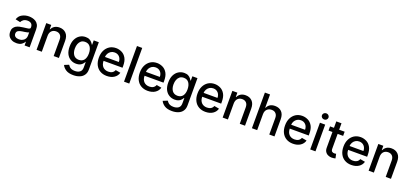

<svg xmlns="http://www.w3.org/2000/svg" viewBox="48 -2110 7844 3680"><g transform="rotate(20 3969.5 -270.0)"><path d="M137 -7Q96 -26 70 -63Q46 -101 46 -154Q46 -202 64 -230Q82 -260 112 -278Q144 -296 179 -304Q213 -312 255 -317L334 -327Q364 -330 379 -339Q393 -347 393 -366V-369Q393 -415 367 -441Q339 -467 289 -467Q235 -467 205 -443Q175 -421 162 -391L63 -413Q88 -488 151 -520Q214 -553 288 -553Q319 -553 357 -545Q390 -538 426 -517Q458 -497 479 -459Q499 -421 499 -362V0H396V-75H391Q377 -45 337 -16Q299 12 230 12Q176 12 137 -7ZM329 -91Q361 -108 377 -136Q393 -164 393 -197V-267Q386 -260 360 -254Q342 -250 307 -244Q279 -241 262 -238Q216 -232 183 -214Q150 -195 150 -153Q150 -114 179 -93Q208 -73 253 -73Q298 -73 329 -91Z M640 0V-545H742V-457H749Q769 -501 808 -526Q849 -553 910 -553Q994 -553 1045 -500Q1096 -449 1096 -347V0H989V-334Q989 -394 959 -427Q927 -461 874 -461Q818 -461 782 -425Q747 -388 747 -324V0Z M1312 179Q1257 143 1234 92L1325 55Q1339 75 1351 88Q1367 106 1395 118Q1424 130 1467 130Q1529 130 1567 101Q1606 73 1606 8V-99H1600Q1587 -78 1572 -61Q1552 -38 1523 -24Q1492 -8 1442 -8Q1376 -8 1326 -39Q1275 -68 1244 -128Q1214 -188 1214 -275Q1214 -365 1243 -424Q1274 -487 1325 -519Q1378 -553 1442 -553Q1493 -553 1524 -536Q1558 -517 1573 -496Q1589 -478 1600 -457H1608V-545H1712V12Q1712 82 1679 127Q1647 173 1591 194Q1537 216 1466 216Q1368 216 1312 179ZM1571 -144Q1607 -192 1607 -276Q1607 -359 1571 -411Q1535 -462 1465 -462Q1417 -462 1385 -438Q1353 -412 1337 -371Q1321 -330 1321 -276Q1321 -196 1357 -146Q1395 -96 1465 -96Q1534 -96 1571 -144Z M1934 -24Q1876 -58 1844 -122Q1813 -184 1813 -269Q1813 -354 1844 -417Q1875 -480 1932 -517Q1989 -553 2065 -553Q2124 -553 2182 -525Q2237 -498 2272 -437Q2306 -378 2306 -278V-241H1919Q1920 -163 1963 -119Q2005 -77 2074 -77Q2120 -77 2152 -96Q2185 -116 2199 -154L2300 -136Q2282 -69 2222 -29Q2163 11 2072 11Q1993 11 1934 -24ZM2165 -424Q2127 -465 2066 -465Q2023 -465 1991 -445Q1957 -423 1940 -392Q1921 -359 1919 -320H2202Q2202 -383 2165 -424Z M2424 0V-727H2531V0Z M2770 -24Q2712 -58 2680 -122Q2649 -184 2649 -269Q2649 -354 2680 -417Q2711 -480 2768 -517Q2825 -553 2901 -553Q2960 -553 3018 -525Q3073 -498 3108 -437Q3142 -378 3142 -278V-241H2755Q2756 -163 2799 -119Q2841 -77 2910 -77Q2956 -77 2988 -96Q3021 -116 3035 -154L3136 -136Q3118 -69 3058 -29Q2999 11 2908 11Q2829 11 2770 -24ZM3001 -424Q2963 -465 2902 -465Q2859 -465 2827 -445Q2793 -423 2776 -392Q2757 -359 2755 -320H3038Q3038 -383 3001 -424Z M3324 179Q3269 143 3246 92L3337 55Q3351 75 3363 88Q3379 106 3407 118Q3436 130 3479 130Q3541 130 3579 101Q3618 73 3618 8V-99H3612Q3599 -78 3584 -61Q3564 -38 3535 -24Q3504 -8 3454 -8Q3388 -8 3338 -39Q3287 -68 3256 -128Q3226 -188 3226 -275Q3226 -365 3255 -424Q3286 -487 3337 -519Q3390 -553 3454 -553Q3505 -553 3536 -536Q3570 -517 3585 -496Q3601 -478 3612 -457H3620V-545H3724V12Q3724 82 3691 127Q3659 173 3603 194Q3549 216 3478 216Q3380 216 3324 179ZM3583 -144Q3619 -192 3619 -276Q3619 -359 3583 -411Q3547 -462 3477 -462Q3429 -462 3397 -438Q3365 -412 3349 -371Q3333 -330 3333 -276Q3333 -196 3369 -146Q3407 -96 3477 -96Q3546 -96 3583 -144Z M3946 -24Q3888 -58 3856 -122Q3825 -184 3825 -269Q3825 -354 3856 -417Q3887 -480 3944 -517Q4001 -553 4077 -553Q4136 -553 4194 -525Q4249 -498 4284 -437Q4318 -378 4318 -278V-241H3931Q3932 -163 3975 -119Q4017 -77 4086 -77Q4132 -77 4164 -96Q4197 -116 4211 -154L4312 -136Q4294 -69 4234 -29Q4175 11 4084 11Q4005 11 3946 -24ZM4177 -424Q4139 -465 4078 -465Q4035 -465 4003 -445Q3969 -423 3952 -392Q3933 -359 3931 -320H4214Q4214 -383 4177 -424Z M4436 0V-545H4538V-457H4545Q4565 -501 4604 -526Q4645 -553 4706 -553Q4790 -553 4841 -500Q4892 -449 4892 -347V0H4785V-334Q4785 -394 4755 -427Q4723 -461 4670 -461Q4614 -461 4578 -425Q4543 -388 4543 -324V0Z M5033 0V-727H5138V-457H5145Q5165 -502 5203 -527Q5244 -553 5306 -553Q5390 -553 5442 -501Q5493 -449 5493 -347V0H5387V-334Q5387 -395 5356 -427Q5326 -461 5270 -461Q5214 -461 5176 -425Q5140 -389 5140 -324V0Z M5732 -24Q5674 -58 5642 -122Q5611 -184 5611 -269Q5611 -354 5642 -417Q5673 -480 5730 -517Q5787 -553 5863 -553Q5922 -553 5980 -525Q6035 -498 6070 -437Q6104 -378 6104 -278V-241H5717Q5718 -163 5761 -119Q5803 -77 5872 -77Q5918 -77 5950 -96Q5983 -116 5997 -154L6098 -136Q6080 -69 6020 -29Q5961 11 5870 11Q5791 11 5732 -24ZM5963 -424Q5925 -465 5864 -465Q5821 -465 5789 -445Q5755 -423 5738 -392Q5719 -359 5717 -320H6000Q6000 -383 5963 -424Z M6329 -545V0H6222V-545ZM6229 -648Q6209 -667 6209 -693Q6209 -719 6229 -738Q6249 -756 6276 -756Q6304 -756 6323 -738Q6343 -718 6343 -693Q6343 -668 6323 -648Q6304 -630 6276 -630Q6249 -630 6229 -648Z M6614 -460V-160Q6614 -115 6634 -101Q6654 -87 6679 -87Q6688 -87 6702 -89L6717 -92L6736 -4Q6721 1 6709 3Q6693 7 6660 7Q6622 7 6589 -8Q6553 -22 6530 -56Q6508 -88 6508 -138V-460H6428V-545H6508V-676H6614V-545H6726V-460Z M6923 -24Q6865 -58 6833 -122Q6802 -184 6802 -269Q6802 -354 6833 -417Q6864 -480 6921 -517Q6978 -553 7054 -553Q7113 -553 7171 -525Q7226 -498 7261 -437Q7295 -378 7295 -278V-241H6908Q6909 -163 6952 -119Q6994 -77 7063 -77Q7109 -77 7141 -96Q7174 -116 7188 -154L7289 -136Q7271 -69 7211 -29Q7152 11 7061 11Q6982 11 6923 -24ZM7154 -424Q7116 -465 7055 -465Q7012 -465 6980 -445Q6946 -423 6929 -392Q6910 -359 6908 -320H7191Q7191 -383 7154 -424Z M7413 0V-545H7515V-457H7522Q7542 -501 7581 -526Q7622 -553 7683 -553Q7767 -553 7818 -500Q7869 -449 7869 -347V0H7762V-334Q7762 -394 7732 -427Q7700 -461 7647 -461Q7591 -461 7555 -425Q7520 -388 7520 -324V0Z"/></g></svg>

Font: Sinter Medium
Style: Regular
Weight: 500
Foundry: Adobe & rsms
Version: Version 1.000